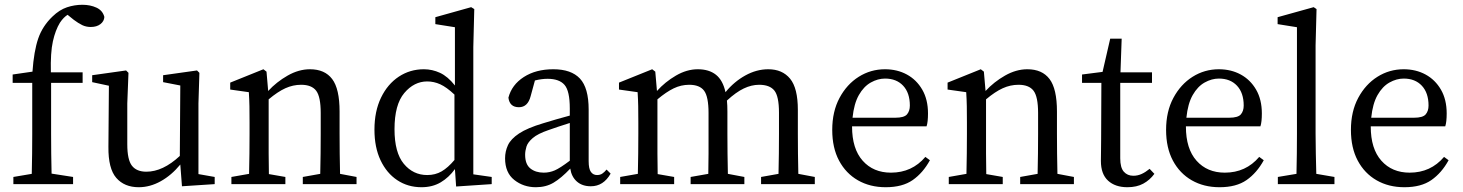

<svg xmlns="http://www.w3.org/2000/svg" viewBox="-20 -771 6127 804"><path d="M36 0V-30L113 -43Q114 -84 114.5 -127.5Q115 -171 115 -211V-424H33V-459L116 -471Q122 -557 140 -609.5Q158 -662 200 -702Q229 -730 260.5 -740.5Q292 -751 325 -751Q358 -751 384 -739Q410 -727 417 -700Q416 -682 400.5 -670Q385 -658 360 -658Q341 -658 325 -665.5Q309 -673 289 -688L263 -709Q255 -704 247 -696Q239 -688 231 -676Q212 -645 201.5 -598Q191 -551 193 -468H326V-424H194V-211Q194 -171 194.5 -127.5Q195 -84 196 -44L286 -30V0Z M561 13Q501 13 467 -26Q433 -65 434 -156L436 -412L366 -427V-456L508 -476L518 -466L513 -338V-167Q513 -102 532.5 -77Q552 -52 593 -52Q662 -52 733 -118L735 -413L663 -427V-456L805 -476L815 -466L811 -338V-42L879 -30V0L742 9L735 -82Q698 -37 653 -12Q608 13 561 13Z M949 0V-30L1023 -43Q1024 -81 1024.5 -128.5Q1025 -176 1025 -211V-258Q1025 -299 1024.5 -326.5Q1024 -354 1022 -385L944 -396V-425L1083 -481L1096 -471L1103 -390Q1138 -428 1184.5 -454.5Q1231 -481 1278 -481Q1340 -481 1371 -440Q1402 -399 1402 -304V-211Q1402 -175 1402.5 -128Q1403 -81 1404 -43L1473 -30V0H1248V-30L1321 -43Q1322 -81 1322.5 -128Q1323 -175 1323 -211V-298Q1323 -366 1304 -391Q1285 -416 1241 -416Q1207 -416 1175 -401.5Q1143 -387 1105 -355V-211Q1105 -176 1105 -128Q1105 -80 1106 -42L1175 -30V0Z M1632 -230Q1632 -132 1671 -85Q1710 -38 1769 -38Q1803 -38 1829.5 -53.5Q1856 -69 1883 -101V-375Q1850 -406 1823.5 -418Q1797 -430 1769 -430Q1714 -430 1673 -381.5Q1632 -333 1632 -230ZM1890 10 1885 -63Q1860 -28 1825.5 -7.5Q1791 13 1745 13Q1688 13 1643.5 -16.5Q1599 -46 1573.5 -100Q1548 -154 1548 -228Q1548 -305 1575.5 -362Q1603 -419 1650 -450Q1697 -481 1755 -481Q1790 -481 1822.5 -466Q1855 -451 1885 -413V-657L1803 -670V-699L1953 -741L1966 -733L1962 -574V-41L2039 -30V0Z M2454 9Q2418 9 2395.5 -11Q2373 -31 2368 -65Q2330 -25 2298 -6Q2266 13 2224 13Q2172 13 2133.5 -17.5Q2095 -48 2095 -108Q2095 -137 2107 -163Q2119 -189 2153.5 -212Q2188 -235 2255 -255Q2281 -263 2308.5 -271Q2336 -279 2366 -287V-317Q2366 -390 2344 -415.5Q2322 -441 2273 -441Q2248 -441 2220 -434L2202 -368Q2190 -322 2153 -322Q2114 -322 2109 -362Q2123 -416 2173.5 -448.5Q2224 -481 2297 -481Q2372 -481 2408.5 -442Q2445 -403 2445 -312V-96Q2445 -64 2454.5 -51Q2464 -38 2480 -38Q2493 -38 2502 -44Q2511 -50 2520 -61L2537 -44Q2507 9 2454 9ZM2179 -123Q2179 -83 2201 -65.5Q2223 -48 2257 -48Q2281 -48 2303 -57.5Q2325 -67 2366 -98V-256Q2315 -240 2276 -226Q2232 -211 2211 -193Q2190 -175 2184.5 -157Q2179 -139 2179 -123Z M2577 0V-30L2651 -43Q2652 -81 2652.5 -128.5Q2653 -176 2653 -211V-258Q2653 -299 2652.5 -326.5Q2652 -354 2650 -385L2572 -396V-425L2711 -481L2724 -471L2731 -390Q2765 -428 2810.5 -454.5Q2856 -481 2902 -481Q2949 -481 2978 -458Q3007 -435 3018 -385Q3054 -429 3101 -455Q3148 -481 3197 -481Q3256 -481 3288.5 -441.5Q3321 -402 3321 -311V-211Q3321 -175 3321.5 -128Q3322 -81 3323 -43L3392 -30V0H3167V-30L3240 -43Q3241 -81 3241.5 -128Q3242 -175 3242 -211V-299Q3242 -368 3222.5 -392Q3203 -416 3159 -416Q3127 -416 3094.5 -400.5Q3062 -385 3024 -350Q3025 -340 3025.5 -328.5Q3026 -317 3026 -304V-211Q3026 -175 3026.5 -128Q3027 -81 3028 -43L3097 -30V0H2872V-30L2946 -43Q2947 -81 2947 -128Q2947 -175 2947 -211V-298Q2947 -366 2928.5 -391Q2910 -416 2866 -416Q2832 -416 2801 -401Q2770 -386 2733 -355V-211Q2733 -176 2733 -128Q2733 -80 2734 -42L2803 -30V0Z M3686 -442Q3656 -442 3626.5 -425.5Q3597 -409 3576.5 -373Q3556 -337 3550 -278H3729Q3766 -278 3778 -292Q3790 -306 3790 -329Q3790 -382 3762 -412Q3734 -442 3686 -442ZM3689 13Q3623 13 3572.5 -16Q3522 -45 3493.5 -98.5Q3465 -152 3465 -227Q3465 -304 3495.5 -361Q3526 -418 3576 -449.5Q3626 -481 3686 -481Q3737 -481 3777.5 -459Q3818 -437 3842 -395.5Q3866 -354 3866 -296Q3866 -260 3860 -242H3548V-241Q3548 -148 3592.5 -98Q3637 -48 3711 -48Q3799 -48 3855 -114L3874 -100Q3845 -47 3802 -17Q3759 13 3689 13Z M3953 0V-30L4027 -43Q4028 -81 4028.5 -128.5Q4029 -176 4029 -211V-258Q4029 -299 4028.5 -326.5Q4028 -354 4026 -385L3948 -396V-425L4087 -481L4100 -471L4107 -390Q4142 -428 4188.5 -454.5Q4235 -481 4282 -481Q4344 -481 4375 -440Q4406 -399 4406 -304V-211Q4406 -175 4406.5 -128Q4407 -81 4408 -43L4477 -30V0H4252V-30L4325 -43Q4326 -81 4326.5 -128Q4327 -175 4327 -211V-298Q4327 -366 4308 -391Q4289 -416 4245 -416Q4211 -416 4179 -401.5Q4147 -387 4109 -355V-211Q4109 -176 4109 -128Q4109 -80 4110 -42L4179 -30V0Z M4701 13Q4650 13 4620 -14.5Q4590 -42 4590 -97Q4590 -119 4590.5 -139Q4591 -159 4591 -190L4592 -424H4511V-459L4597 -470L4629 -609H4677L4672 -468H4804V-424H4671V-108Q4671 -69 4686 -52Q4701 -35 4726 -35Q4744 -35 4760.5 -42.5Q4777 -50 4794 -64L4814 -43Q4795 -17 4767.5 -2Q4740 13 4701 13Z M5084 -442Q5054 -442 5024.5 -425.5Q4995 -409 4974.5 -373Q4954 -337 4948 -278H5127Q5164 -278 5176 -292Q5188 -306 5188 -329Q5188 -382 5160 -412Q5132 -442 5084 -442ZM5087 13Q5021 13 4970.5 -16Q4920 -45 4891.5 -98.5Q4863 -152 4863 -227Q4863 -304 4893.5 -361Q4924 -418 4974 -449.5Q5024 -481 5084 -481Q5135 -481 5175.5 -459Q5216 -437 5240 -395.5Q5264 -354 5264 -296Q5264 -260 5258 -242H4946V-241Q4946 -148 4990.5 -98Q5035 -48 5109 -48Q5197 -48 5253 -114L5272 -100Q5243 -47 5200 -17Q5157 13 5087 13Z M5331 0V-30L5409 -43Q5410 -84 5410.5 -127.5Q5411 -171 5411 -211V-657L5330 -670V-699L5481 -741L5493 -733L5489 -581V-211Q5489 -171 5490 -127.5Q5491 -84 5492 -43L5568 -30V0Z M5858 -442Q5828 -442 5798.5 -425.5Q5769 -409 5748.5 -373Q5728 -337 5722 -278H5901Q5938 -278 5950 -292Q5962 -306 5962 -329Q5962 -382 5934 -412Q5906 -442 5858 -442ZM5861 13Q5795 13 5744.5 -16Q5694 -45 5665.5 -98.5Q5637 -152 5637 -227Q5637 -304 5667.5 -361Q5698 -418 5748 -449.5Q5798 -481 5858 -481Q5909 -481 5949.5 -459Q5990 -437 6014 -395.5Q6038 -354 6038 -296Q6038 -260 6032 -242H5720V-241Q5720 -148 5764.5 -98Q5809 -48 5883 -48Q5971 -48 6027 -114L6046 -100Q6017 -47 5974 -17Q5931 13 5861 13Z"/></svg>

Font: Source Serif 4 Subhead
Style: Regular
Weight: 400
Designer: Frank Grießhammer
Foundry: Adobe Systems Incorporated
Version: Version 4.004;hotconv 1.0.117;makeotfexe 2.5.65602